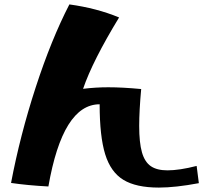

<svg xmlns="http://www.w3.org/2000/svg" viewBox="-20 -817 950 869"><path d="M431 -345Q264 -345 199 27Q104 22 30 11Q71 -205 141.5 -421.5Q212 -638 294 -797Q418 -780 519 -738Q399 -541 356 -415Q412 -422 470 -422Q534 -422 619 -414Q610 -315 610 -247Q610 -171 622.5 -127.5Q635 -84 662.5 -65Q690 -46 738 -46Q792 -46 870 -66L880 12Q774 32 699 32Q596 32 538.5 -3Q481 -38 456 -119Q431 -200 431 -345Z"/></svg>

Font: Otomanopee
Style: Regular
Weight: 400
Designer: Das Ende der Wildnis
Foundry: Gutenberg Labo
Version: Version 3.000